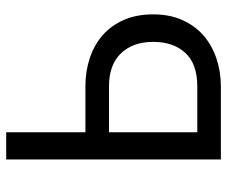

<svg xmlns="http://www.w3.org/2000/svg" viewBox="-78 -672 750 635"><g transform="rotate(-90 297.5 -355.0)"><path d="M87 -710H177V-448H329Q379 -448 422.5 -433.5Q466 -419 498 -391Q530 -363 548.5 -321Q567 -279 567 -224Q567 -169 548 -127Q529 -85 496.5 -57Q464 -29 420.5 -14.5Q377 0 329 0H87ZM177 -78H329Q403 -78 439.5 -117.5Q476 -157 476 -224Q476 -291 438 -330.5Q400 -370 329 -370H177Z"/></g></svg>

Font: Raleway Medium Alt1
Style: Regular
Weight: 500
Designer: Matt McInerney, Pablo Impallari, Rodrigo Fuenzalida
Foundry: Matt McInerney, Pablo Impallari, Rodrigo Fuenzalida
Version: Version 3.000g; ttfautohint (v1.5) -l 8 -r 28 -G 28 -x 14 -D